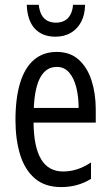

<svg xmlns="http://www.w3.org/2000/svg" viewBox="-20 -758 454 788"><path d="M212.9 -544.9Q267.6 -544.9 303 -513.2Q338.4 -481.4 355.7 -427.7Q373 -374 373 -308.1V-254.9H117.7Q118.7 -154.8 148.7 -104.5Q178.7 -54.2 239.3 -54.2Q268.1 -54.2 295.9 -63Q323.7 -71.8 353.5 -91.3V-23.9Q325.7 -6.8 295.4 1.5Q265.1 9.8 231 9.8Q164.1 9.8 122.6 -26.1Q81.1 -62 62.3 -124.3Q43.5 -186.5 43.5 -265.1Q43.5 -355 62.5 -417.5Q81.5 -480 119.4 -512.5Q157.2 -544.9 212.9 -544.9ZM212.9 -483.4Q170.4 -483.4 146.5 -442.1Q122.6 -400.9 118.7 -314.9H302.7Q302.7 -360.4 293.2 -398.7Q283.7 -437 263.9 -460.2Q244.1 -483.4 212.9 -483.4ZM329.1 -738.3Q328.6 -697.8 313.2 -668.5Q297.9 -639.2 270.8 -623.3Q243.7 -607.4 207.5 -607.4Q154.3 -607.4 123.3 -640.1Q92.3 -672.9 89.8 -738.3H139.2Q141.6 -714.4 150.1 -698Q158.7 -681.6 173.8 -673.3Q189 -665 209.5 -665Q230 -665 244.9 -673.1Q259.8 -681.2 268.8 -697.5Q277.8 -713.9 279.8 -738.3Z"/></svg>

Font: Open Sans Condensed
Style: Regular
Weight: 400
Width: 3
Designer: Monotype Design Team
Foundry: Monotype Imaging Inc.
Version: Version 3.000